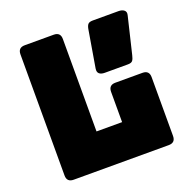

<svg xmlns="http://www.w3.org/2000/svg" viewBox="-128 -843 951 966"><g transform="rotate(-20 347.5 -360.0)"><path d="M614 0H105Q69 0 69 -36V-684Q69 -720 105 -720H260Q296 -720 296 -684V-189H433V-351Q433 -387 469 -387H614Q650 -387 650 -351V-36Q650 0 614 0ZM560 -452H436Q417 -452 407 -460.5Q397 -469 400 -488L433 -684Q436 -703 443 -711.5Q450 -720 469 -720H607Q626 -720 637 -711Q648 -702 643 -684L596 -488Q592 -470 585.5 -461Q579 -452 560 -452Z"/></g></svg>

Font: Bungee Tint
Style: Regular
Weight: 400
Designer: David Jonathan Ross
Foundry: David Jonathan Ross
Version: Version 2.001